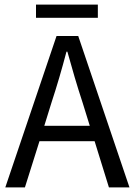

<svg xmlns="http://www.w3.org/2000/svg" viewBox="-20 -812 584 832"><path d="M203 -367C227 -440 248 -512 268 -588H272C293 -512 314 -440 338 -367L369 -267H172ZM3 0H88L151 -200H390L452 0H541L319 -656H225ZM136 -735H404V-792H136Z"/></svg>

Font: Giro Sans Regular
Style: Regular
Weight: 400
Designer: Paul D. Hunt
Foundry: Adobe Systems Incorporated
Version: Version 1.000;PS 1.0;hotconv 1.0.88;makeotf.lib2.5.647800